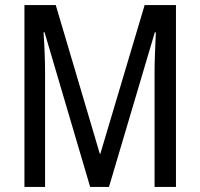

<svg xmlns="http://www.w3.org/2000/svg" viewBox="-20 -734 786 754"><path d="M334 0 155 -607H151Q154 -563 155.5 -522Q157 -481 157 -451V0H76V-714H199L372 -130H374L548 -714H671V0H587V-451Q587 -482 588.5 -522Q590 -562 592 -607H588L408 0Z"/></svg>

Font: Avrile Sans Condensed
Style: Regular
Weight: 400
Width: 3
Designer: Monotype Design Team
Foundry: Monotype Imaging Inc.
Version: Version 2.001;September 10, 2019;FontCreator 11.5.0.2425 64-